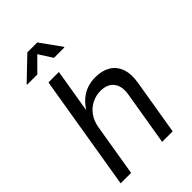

<svg xmlns="http://www.w3.org/2000/svg" viewBox="-275 -1041 1141 1141"><g transform="rotate(-45 295.5 -471.0)"><path d="M173.8 -327.1 119.6 0H31.7L152.3 -727.5H240.2L188 -413.6H172.9Q198.2 -464.8 228.8 -495.4Q259.3 -525.9 294.9 -539.3Q330.6 -552.7 371.1 -552.7Q426.3 -552.7 465.3 -530Q504.4 -507.3 521.2 -461.7Q538.1 -416 526.4 -346.7L468.8 0H380.4L437 -339.4Q447.8 -403.3 419.9 -438.5Q392.1 -473.6 335.4 -473.6Q296.9 -473.6 262.9 -456.5Q229 -439.5 205.3 -407Q181.6 -374.5 173.8 -327.1ZM139.2 -807.6H52.7L53.7 -812L189.9 -942.4H273.4L367.2 -812L366.2 -807.6H278.8L224.1 -893.1Z"/></g></svg>

Font: Adwaita Sans
Style: Italic
Weight: 400
Italic angle: -9.39999°
Designer: Rasmus Andersson
Foundry: rsms
Version: Version 4.001;git-9221beed3